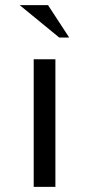

<svg xmlns="http://www.w3.org/2000/svg" viewBox="-20 -732 348 752"><path d="M112 -500V0H197V-500ZM168 -712H57L212 -585H251Z"/></svg>

Font: Tenor Sans
Style: Regular
Weight: 400
Designer: Denis Masharov
Foundry: Denis Masharov
Version: Version 1.1